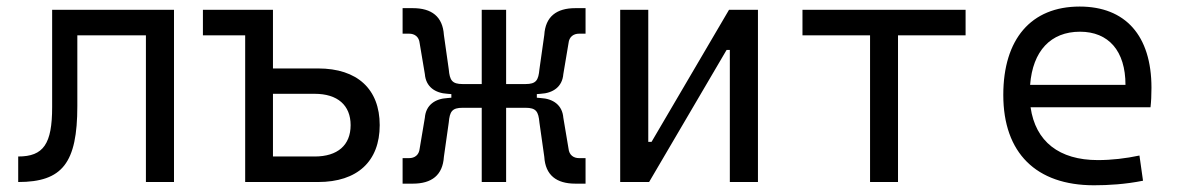

<svg xmlns="http://www.w3.org/2000/svg" viewBox="-20 -547 3556 577"><path d="M34.7 0C167.5 0 212.4 -57.1 212.4 -228.5V-440.9H418.5V0H502.9V-517.6H136.7V-225.1C136.7 -114.3 110.8 -76.7 34.7 -76.7Z M716.8 0H936C1053.7 0 1121.1 -62 1121.1 -170.9C1121.1 -279.3 1053.7 -341.3 936 -341.3H800.3V-517.6H589.8V-440.9H716.8ZM800.3 -76.7V-265.1H925.8C994.6 -265.1 1033.7 -230.5 1033.7 -170.9C1033.7 -110.8 994.6 -76.7 925.8 -76.7Z M1189.9 4.9H1220.7C1277.3 4.9 1310.5 -20.5 1314 -75.7L1328.6 -178.7C1331.5 -211.9 1338.4 -223.1 1370.6 -223.1H1427.7V0H1501V-223.1H1559.1C1591.3 -223.1 1598.1 -211.9 1601.1 -178.7L1615.7 -75.7C1619.1 -20.5 1652.3 4.9 1709 4.9H1739.7V-71.8H1720.2C1704.1 -71.8 1690.4 -80.6 1688.5 -100.6L1672.9 -193.4C1669.9 -231 1642.6 -250.5 1604.5 -252.4L1593.3 -253.4V-264.2L1604.5 -265.1C1642.6 -267.1 1669.9 -286.6 1672.9 -324.2L1688.5 -417C1690.4 -437 1704.1 -445.8 1720.2 -445.8H1739.7V-522.5H1709C1652.3 -522.5 1619.1 -497.1 1615.7 -441.9L1601.1 -338.9C1598.1 -305.7 1591.3 -294.4 1559.1 -294.4H1501V-517.6H1427.7V-294.4H1370.6C1338.4 -294.4 1331.5 -305.7 1328.6 -338.9L1314 -441.9C1310.5 -497.1 1277.3 -522.5 1220.7 -522.5H1189.9V-445.8H1209.5C1225.6 -445.8 1239.3 -437 1241.2 -417L1256.8 -324.2C1259.8 -286.6 1287.1 -267.1 1325.2 -265.1L1336.4 -264.2V-253.4L1325.2 -252.4C1287.1 -250.5 1259.8 -231 1256.8 -193.4L1241.2 -100.6C1239.3 -80.6 1225.6 -71.8 1209.5 -71.8H1189.9Z M1843.8 0H1930.7L2163.6 -397H2173.3V0H2257.8V-517.6H2170.9L1938 -120.6H1928.2V-517.6H1843.8Z M2594.7 0H2678.7V-440.9H2881.8V-517.6H2391.6V-440.9H2594.7Z M3267.6 9.8C3310.5 9.8 3361.8 6.8 3415 -3.9L3404.3 -79.6C3362.8 -70.8 3320.3 -65.9 3279.3 -65.9C3163.1 -65.9 3091.8 -121.6 3077.1 -224.6H3437.5C3439.5 -241.7 3440.4 -261.2 3440.4 -283.2C3440.4 -440.4 3361.8 -527.3 3224.6 -527.3C3078.6 -527.3 2995.1 -429.7 2995.1 -261.7C2995.1 -87.4 3093.8 9.8 3267.6 9.8ZM3075.7 -292C3083.5 -394 3137.7 -451.7 3225.6 -451.7C3311.5 -451.7 3362.3 -394 3362.3 -292Z"/></svg>

Font: Cascadia Mono PL SemiLight
Style: Regular
Weight: 350
Monospace: yes
Designer: Aaron Bell
Foundry: Saja Typeworks
Version: Version 2404.023